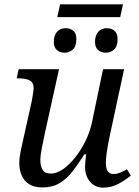

<svg xmlns="http://www.w3.org/2000/svg" viewBox="-20 -855 639 885"><path d="M244 -776 257 -835H547L534 -776ZM278 -612Q256 -612 242 -624.5Q228 -637 228 -662Q228 -691 242.5 -708Q257 -725 282 -725Q304 -725 318 -713Q332 -701 332 -675Q332 -640 315 -626Q298 -612 278 -612ZM468 -612Q446 -612 432 -624.5Q418 -637 418 -662Q418 -691 432.5 -708Q447 -725 472 -725Q494 -725 508 -713Q522 -701 522 -675Q522 -640 505 -626Q488 -612 468 -612ZM456 10Q430 10 411 -3Q392 -16 382 -37.5Q372 -59 372 -85Q372 -96 373.5 -112Q375 -128 377 -144H369Q341 -99 314 -64.5Q287 -30 254 -10.5Q221 9 176 9Q137 9 113.5 -6.5Q90 -22 79.5 -47.5Q69 -73 69 -102Q69 -127 75 -157Q81 -187 87 -212L126 -387Q129 -401 132 -422Q135 -443 135 -447Q135 -477 114.5 -485.5Q94 -494 65 -494H57L66 -536H252L186 -237Q180 -210 173 -174Q166 -138 166 -116Q166 -91 176 -73Q186 -55 215 -55Q242 -55 271 -75.5Q300 -96 327 -130Q354 -164 374 -205Q394 -246 403 -287L455 -536H552L483 -215Q481 -204 477 -183Q473 -162 470.5 -140Q468 -118 468 -104Q468 -79 476.5 -66Q485 -53 501 -53Q518 -53 532 -58.5Q546 -64 565 -75L583 -46Q561 -27 527.5 -8.5Q494 10 456 10Z"/></svg>

Font: Noto Serif
Style: Italic
Weight: 400
Italic angle: -12°
Designer: Monotype Design Team
Foundry: Monotype Imaging Inc.
Version: Version 2.013